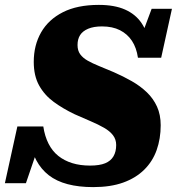

<svg xmlns="http://www.w3.org/2000/svg" viewBox="-52 -748 723 785"><path d="M329 17Q270 17 224.5 5Q179 -7 147.5 -31.5Q116 -56 96.5 -92.5Q77 -129 69 -176Q77 -176 85.5 -175Q94 -174 101 -170.5Q108 -167 108 -157L54 1H-32L19 -231H125Q131 -191 146.5 -160.5Q162 -130 186.5 -110.5Q211 -91 243.5 -81Q276 -71 316 -71Q355 -71 378 -80.5Q401 -90 412 -109Q423 -128 423 -155Q423 -178 410 -195Q397 -212 373.5 -225.5Q350 -239 319.5 -252Q289 -265 253 -281Q205 -304 167.5 -331.5Q130 -359 108 -398.5Q86 -438 86 -495Q86 -563 116 -615.5Q146 -668 205 -698Q264 -728 352 -728Q416 -728 459 -709Q502 -690 526.5 -654Q551 -618 559 -567Q550 -565 542.5 -564Q535 -563 529 -566.5Q523 -570 519 -581L568 -712H651L607 -512H512Q506 -553 487.5 -581Q469 -609 438.5 -624.5Q408 -640 365 -640Q331 -640 308.5 -630.5Q286 -621 275.5 -604.5Q265 -588 265 -564Q265 -541 276 -526Q287 -511 306.5 -500Q326 -489 353 -478Q380 -467 413 -453Q452 -436 487 -416Q522 -396 548.5 -370.5Q575 -345 590 -312Q605 -279 605 -236Q605 -181 588.5 -134.5Q572 -88 537.5 -54Q503 -20 451.5 -1.5Q400 17 329 17Z"/></svg>

Font: Roboto Serif ExtraBold
Style: Italic
Weight: 800
Italic angle: -10°
Version: Version 1.007